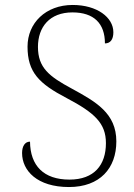

<svg xmlns="http://www.w3.org/2000/svg" viewBox="-20 -744 541 774"><path d="M258 10C383 10 449 -66 449 -174C449 -288 366 -334 269 -387C178 -436 133 -471 133 -555C133 -635 180 -694 272 -694C358 -694 403 -650 403 -569C425 -569 437 -585 437 -614C437 -674 371 -724 273 -724C164 -724 91 -651 91 -556C91 -453 137 -407 248 -349C362 -289 407 -247 407 -167C407 -79 360 -20 260 -20C156 -20 102 -76 101 -173C80 -173 69 -154 69 -127C69 -56 130 10 258 10Z"/></svg>

Font: Noto Serif Lao ExtraLight
Style: Regular
Weight: 200
Designer: Monotype Design Team
Foundry: Monotype Imaging Inc.
Version: Version 2.003